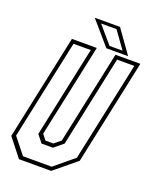

<svg xmlns="http://www.w3.org/2000/svg" viewBox="-157 -936 826 1025"><g transform="rotate(20 256.0 -424.0)"><path d="M78.5 0 -2.5 -103 124.5 -700H266L153.5 -172L177.5 -141.5H222.5L259.5 -172L372 -700H513.5L386.5 -103L261.5 0ZM93.5 -22H256.5L366.5 -113L487 -678.5H389L279.5 -162L228 -119.5H163.5L129.5 -162L239.5 -678.5H141.5L21 -113ZM438 -716H314.5L200.5 -848H344ZM400 -733.5 330.5 -830.5H243L326 -733.5Z"/></g></svg>

Font: Tourney Condensed ExtraLight
Style: Italic
Weight: 200
Width: 3
Italic angle: -12°
Designer: Tyler Finck
Foundry: Etcetera Type Co
Version: Version 1.010; ttfautohint (v1.8.3)